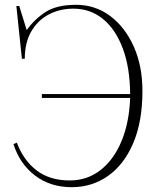

<svg xmlns="http://www.w3.org/2000/svg" viewBox="-20 -764 662 798"><path d="M278 14Q189 14 125.5 -34.5Q62 -83 36 -165L50 -171Q78 -97 132.5 -55.5Q187 -14 270 -14Q342 -14 397 -56.5Q452 -99 484.5 -176Q517 -253 521 -357H154V-373H521Q520 -484 490 -563.5Q460 -643 407.5 -685.5Q355 -728 285 -728Q228 -728 182 -703.5Q136 -679 109.5 -632.5Q83 -586 83 -520H71L48 -739H60L91 -639Q125 -686 171 -715Q217 -744 296 -744Q376 -744 438 -697.5Q500 -651 536 -570.5Q572 -490 572 -386Q572 -258 533.5 -168.5Q495 -79 428.5 -32.5Q362 14 278 14Z"/></svg>

Font: Literata 72pt ExtraLight
Style: Regular
Weight: 200
Designer: Latin by Veronika Burian and Jose Scaglione. Greek by Irene Vlachou. Cyrillic by Vera Evstafieva.
Foundry: TypeTogether
Version: Version 3.002